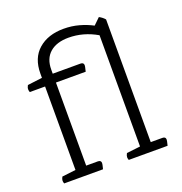

<svg xmlns="http://www.w3.org/2000/svg" viewBox="-124 -789 852 897"><g transform="rotate(-20 302.5 -340.0)"><path d="M558 0H365Q362 -8 362 -14Q362 -22 368 -33L436 -41V-594Q369 -633 295 -633Q236 -633 202.5 -604Q169 -575 169 -520V-500H307Q323 -500 323 -486Q323 -480 319 -465L317 -456H169V-43H227Q243 -43 243 -29Q243 -23 239 -8L237 0H44Q41 -8 41 -14Q41 -22 47 -33L115 -41V-456H39Q36 -464 36 -470Q36 -480 42 -490L115 -499V-520Q115 -597 162.5 -638.5Q210 -680 288 -680Q328 -680 364 -670Q400 -660 430 -644L462 -675Q479 -666 490 -653V-43H548Q564 -43 564 -29Q564 -23 560 -8Z"/></g></svg>

Font: Scope One
Style: Regular
Weight: 400
Designer: Dalton Maag Ltd
Foundry: Dalton Maag Ltd
Version: Version 1.002; ttfautohint (v1.4.1) -l 11 -r 50 -G 50 -x 14 